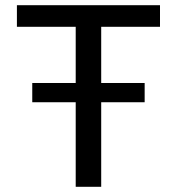

<svg xmlns="http://www.w3.org/2000/svg" viewBox="-20 -718 680 738"><path d="M369 -325V0H271V-325H104V-399H271V-615H45V-698H595V-615H369V-399H536V-325Z"/></svg>

Font: Writer
Style: Regular
Weight: 400
Monospace: yes
Designer: Mike Abbink, Paul van der Laan, Pieter van Rosmalen
Foundry: Bold Monday
Version: Version 2.001 2020